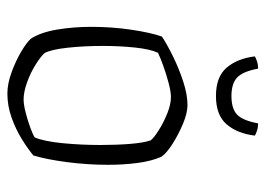

<svg xmlns="http://www.w3.org/2000/svg" viewBox="-122 -614 736 533"><g transform="rotate(90 246.5 -348.0)"><path d="M240 0Q213 0 181.5 -11.5Q150 -23 124.5 -38Q99 -53 88 -65Q70 -93 62.5 -138.5Q55 -184 55 -233Q55 -290 63 -344Q71 -398 82 -429Q103 -443 136.5 -459.5Q170 -476 206.5 -488Q243 -500 272 -500Q294 -500 324 -487.5Q354 -475 380.5 -458Q407 -441 416 -427Q428 -399 433 -360.5Q438 -322 438 -280Q438 -222 430.5 -165Q423 -108 412 -72Q394 -57 366.5 -40Q339 -23 306.5 -11.5Q274 0 240 0ZM257 -45Q270 -45 292 -50.5Q314 -56 334.5 -63.5Q355 -71 362 -76Q373 -102 378 -153.5Q383 -205 383 -258Q383 -302 380 -340Q377 -378 370 -398Q363 -407 341.5 -420.5Q320 -434 295 -444Q270 -454 250 -454Q235 -454 210.5 -447.5Q186 -441 162.5 -432.5Q139 -424 127 -418Q117 -397 112.5 -354.5Q108 -312 108 -265Q108 -213 113 -167Q118 -121 128 -103Q138 -92 160.5 -78Q183 -64 209.5 -54.5Q236 -45 257 -45ZM247 -579Q194 -579 168.5 -608.5Q143 -638 137 -687Q142 -690 151 -693Q160 -696 171 -696Q179 -653 196 -637.5Q213 -622 247 -622Q282 -622 298.5 -637.5Q315 -653 323 -696Q334 -696 343 -693Q352 -690 357 -687Q351 -638 325.5 -608.5Q300 -579 247 -579Z"/></g></svg>

Font: Texturina 72pt Thin
Style: Regular
Weight: 100
Designer: Guillermo Torres Carreño
Foundry: Omnibus-Type
Version: Version 1.002; ttfautohint (v1.8.3)